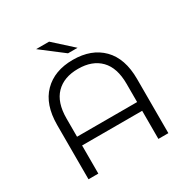

<svg xmlns="http://www.w3.org/2000/svg" viewBox="-194 -1050 1189 1218"><g transform="rotate(-30 400.5 -440.5)"><path d="M465 -757H395L233 -881H328ZM400 -706Q536 -706 614.5 -626.5Q693 -547 693 -397V0H620V-206H180V0H108V-397Q108 -547 186.5 -626.5Q265 -706 400 -706ZM180 -270H620V-404Q620 -521 562 -580.5Q504 -640 400 -640Q296 -640 238 -580.5Q180 -521 180 -404Z"/></g></svg>

Font: Montserrat Alternates
Style: Regular
Weight: 400
Designer: Julieta Ulanovsky
Foundry: Julieta Ulanovsky
Version: Version 7.200;PS 007.200;hotconv 1.0.88;makeotf.lib2.5.64775